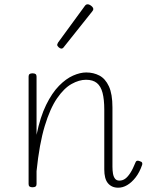

<svg xmlns="http://www.w3.org/2000/svg" viewBox="-20 -856 686 893"><path d="M530 17Q514 17 502 11.5Q490 6 481.5 -4.5Q473 -15 469 -31Q465 -47 465 -68V-346Q465 -393 457 -424Q449 -455 430.5 -470Q412 -485 380 -485Q348 -485 313 -465.5Q278 -446 245.5 -399Q213 -352 188 -269.5Q163 -187 150 -60V0Q150 8 145.5 11.5Q141 15 131 15Q122 15 117.5 11.5Q113 8 113 0V-500Q113 -508 117.5 -511.5Q122 -515 131 -515Q141 -515 145.5 -511.5Q150 -508 150 -500V-229Q167 -312 194.5 -368Q222 -424 254.5 -457Q287 -490 320 -504.5Q353 -519 381 -519Q415 -519 442.5 -504.5Q470 -490 486.5 -454.5Q503 -419 503 -356V-81Q503 -63 505.5 -48.5Q508 -34 515 -25Q522 -16 535 -16Q550 -16 562 -24.5Q574 -33 586 -51.5Q598 -70 610 -100Q613 -108 619 -108.5Q625 -109 631 -106Q639 -104 641 -99Q643 -94 641 -89Q629 -54 610.5 -30.5Q592 -7 571.5 5Q551 17 530 17ZM265 -630Q260 -630 253 -636Q246 -642 246 -648Q246 -650 247.5 -652.5Q249 -655 250 -658L375 -829Q378 -833 381 -834.5Q384 -836 388 -836Q393 -836 399 -832.5Q405 -829 409.5 -824Q414 -819 414 -814Q414 -811 413 -809Q412 -807 409 -803L276 -636Q272 -630 265 -630Z"/></svg>

Font: Playwrite FR Moderne Thin
Style: Regular
Weight: 250
Version: Version 1.002